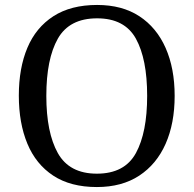

<svg xmlns="http://www.w3.org/2000/svg" viewBox="-20 -745 782 775"><path d="M371 10Q265 10 195 -36Q125 -82 90.5 -165Q56 -248 56 -359Q56 -470 90.5 -552Q125 -634 195.5 -679.5Q266 -725 372 -725Q473 -725 542.5 -679.5Q612 -634 648.5 -551.5Q685 -469 685 -358Q685 -247 648.5 -164.5Q612 -82 542 -36Q472 10 371 10ZM371 -44Q483 -44 528.5 -127Q574 -210 574 -358Q574 -507 528.5 -589Q483 -671 372 -671Q260 -671 213.5 -589Q167 -507 167 -358Q167 -210 213.5 -127Q260 -44 371 -44Z"/></svg>

Font: Noto Serif Khojki
Style: Regular
Weight: 400
Designer: Juan Bruce
Version: Version 2.002